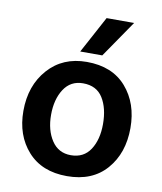

<svg xmlns="http://www.w3.org/2000/svg" viewBox="-83 -792 730 866"><g transform="rotate(10 282.5 -358.5)"><path d="M527 -255Q527 -140 462.5 -66Q398 8 282 8Q167 8 102.5 -64Q38 -136 38 -248Q38 -364 105 -439.5Q172 -515 282 -515Q399 -515 463 -441.5Q527 -368 527 -255ZM164 -252Q164 -182 195 -135Q226 -88 283 -88Q342 -88 372 -134Q402 -180 402 -251Q402 -324 373 -370.5Q344 -417 282 -417Q225 -417 194.5 -370Q164 -323 164 -252ZM345 -556H244L335 -725H461Z"/></g></svg>

Font: Hind Siliguri SemiBold
Style: Regular
Weight: 600
Designer: Jyotish Sonowal
Foundry: Indian Type Foundry
Version: Version 1.001;PS 1.0;hotconv 1.0.86;makeotf.lib2.5.63406; tt